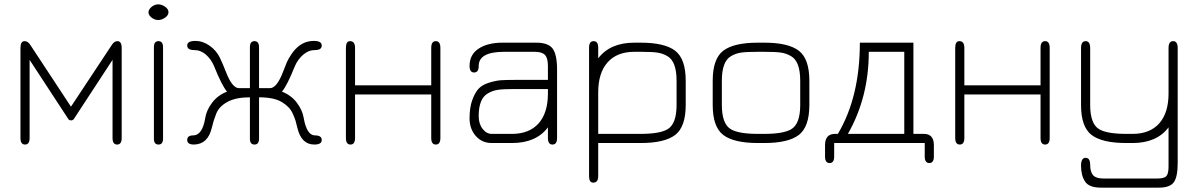

<svg xmlns="http://www.w3.org/2000/svg" viewBox="-20 -657 5505 882"><path d="M497 -382 319 -110Q314 -104 307 -104Q298 -104 294 -110L116 -382V-23Q116 7 95 7Q74 7 74 -23V-437Q74 -468 93 -468Q108 -468 119 -451L306 -167L494 -451Q505 -468 519 -468Q539 -468 539 -437V-23Q539 7 518 7Q497 7 497 -23Z M662 -601Q663 -615 677 -626Q691 -637 707 -637Q723 -637 738.5 -626Q754 -615 754 -601Q754 -587 738.5 -576Q723 -565 707 -565Q691 -565 676.5 -576Q662 -587 662 -601ZM729 -440V-20Q729 7 708 7Q687 7 687 -20V-440Q687 -468 708 -468Q729 -468 729 -440Z M1170 -210V-20Q1170 7 1149 7Q1128 7 1128 -20V-210Q1064 -210 1025 -189Q986 -168 973 -134Q960 -101 953 -70Q935 6 871 7Q840 7 840 -14Q840 -35 867 -35Q910 -35 923 -116Q929 -152 955 -186Q981 -220 1023 -236Q1000 -262 963 -354Q950 -385 926 -406Q902 -427 872 -427Q840 -427 840 -448Q840 -469 877 -469Q912 -469 943 -447Q974 -425 990 -392Q1005 -360 1017 -329Q1046 -252 1078 -252H1128V-440Q1128 -468 1149 -468Q1170 -468 1170 -440V-252H1220Q1252 -252 1281 -329Q1292 -358 1298.5 -373Q1305 -388 1320.5 -410.5Q1336 -433 1355 -447Q1384 -469 1422 -469Q1458 -469 1458 -448Q1458 -427 1427 -427Q1397 -427 1372.5 -405.5Q1348 -384 1335 -354Q1298 -262 1275 -236Q1317 -220 1343 -186Q1369 -152 1375 -116Q1389 -35 1427 -35Q1458 -35 1458 -14Q1458 7 1424 7Q1364 7 1346 -70Q1341 -92 1337.5 -103Q1334 -114 1326 -132.5Q1318 -151 1305.5 -164Q1293 -177 1275 -188Q1238 -210 1170 -210Z M1611 -223V-23Q1611 7 1590 7Q1569 7 1569 -23V-437Q1569 -468 1588 -468Q1611 -468 1611 -437V-265H1961V-437Q1961 -468 1982 -468Q2003 -468 2003 -437V-23Q2003 7 1982 7Q1961 7 1961 -23V-223Z M2345 -290H2497V-354Q2497 -390 2483.5 -404.5Q2470 -419 2437 -419H2296Q2179 -419 2179 -354Q2179 -324 2158 -324Q2137 -324 2137 -354Q2137 -406 2178.5 -433.5Q2220 -461 2289 -461H2444Q2498 -461 2518.5 -434Q2539 -407 2539 -337V-23Q2539 7 2518 7Q2497 7 2497 -23V-72Q2443 0 2332 0H2239Q2194 0 2165.5 -32.5Q2137 -65 2137 -114Q2137 -163 2149.5 -197.5Q2162 -232 2179 -250Q2196 -268 2227.5 -277.5Q2259 -287 2282 -288.5Q2305 -290 2345 -290ZM2497 -248H2345Q2293 -248 2268 -244.5Q2243 -241 2221 -228Q2179 -204 2179 -124Q2179 -88 2197 -65Q2215 -42 2239 -42H2332Q2411 -42 2454 -90Q2497 -138 2497 -228Z M3130 -286V-175Q3130 -74 3081.5 -37Q3033 0 2923 0H2728V152Q2728 182 2705 182Q2686 182 2686 152V-438Q2686 -468 2707 -468Q2728 -468 2728 -438V-389Q2783 -461 2894 -461H2923Q3033 -461 3081.5 -424Q3130 -387 3130 -286ZM3088 -175V-286Q3088 -375 3046 -399Q3024 -412 2999 -415.5Q2974 -419 2923 -419H2894Q2814 -419 2771 -370.5Q2728 -322 2728 -232V-42H2923Q3010 -42 3046 -63Q3088 -87 3088 -175Z M3491 0H3462Q3351 0 3302.5 -37Q3254 -74 3254 -175V-286Q3254 -387 3302.5 -424Q3351 -461 3462 -461H3491Q3601 -461 3649.5 -424Q3698 -387 3698 -286V-175Q3698 -74 3649.5 -37Q3601 0 3491 0ZM3462 -42H3491Q3578 -42 3614 -63Q3656 -87 3656 -175V-286Q3656 -375 3614 -399Q3592 -412 3567 -415.5Q3542 -419 3491 -419H3462Q3410 -419 3385 -415.5Q3360 -412 3338 -399Q3296 -375 3296 -286V-175Q3296 -87 3338 -63Q3374 -42 3462 -42Z M3812 0V62Q3812 92 3791 92Q3770 92 3770 62V10Q3770 -42 3816 -42H3829Q3930 -212 3930 -461H4176V-42H4224Q4270 -42 4270 10V62Q4270 92 4249 92Q4228 92 4228 62V0ZM4134 -42V-419H3971Q3971 -210 3875 -42Z M4410 -223V-23Q4410 7 4389 7Q4368 7 4368 -23V-437Q4368 -468 4387 -468Q4410 -468 4410 -437V-265H4760V-437Q4760 -468 4781 -468Q4802 -468 4802 -437V-23Q4802 7 4781 7Q4760 7 4760 -23V-223Z M5390 -436V92Q5390 156 5372 180.5Q5354 205 5304 205H5037Q4983 205 4964.5 177Q4946 149 4946 104Q4946 68 4967 68Q4988 68 4988 100Q4988 133 5001.5 148Q5015 163 5048 163H5297Q5328 163 5338 152Q5348 141 5348 108V-72Q5294 0 5183 0H5154Q5043 0 4994.5 -37Q4946 -74 4946 -175V-436Q4946 -468 4967 -468Q4988 -468 4988 -436V-175Q4988 -87 5030 -63Q5066 -42 5154 -42H5183Q5262 -42 5305 -90Q5348 -138 5348 -228V-436Q5348 -468 5369 -468Q5390 -468 5390 -436Z"/></svg>

Font: Jura Light
Style: Regular
Weight: 300
Designer: Daniel Johnson, Alexei Vanyashin
Foundry: Daniel Johnson
Version: Version 5.103